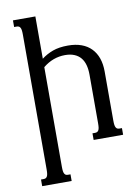

<svg xmlns="http://www.w3.org/2000/svg" viewBox="-98 -780 749 1043"><g transform="rotate(-10 276.0 -258.5)"><path d="M171.9 -482.4Q199.7 -503.9 234.4 -516.6Q269 -529.3 318.4 -529.3Q360.4 -529.3 392.6 -517.6Q424.8 -505.9 446.5 -483.4Q468.3 -460.9 479.5 -429Q490.7 -397 490.7 -356V-85Q490.7 -69.8 492.2 -60.5Q493.7 -51.3 497.1 -45.9Q500.5 -40.5 505.1 -38.6Q509.8 -36.6 516.6 -36.6H529.8V0H367.2V-36.6H380.9Q387.2 -36.6 392.1 -38.6Q397 -40.5 400.4 -45.9Q403.8 -51.3 405.3 -60.5Q406.7 -69.8 406.7 -85V-353Q406.7 -382.3 400.4 -406Q394 -429.7 380.4 -446.3Q366.7 -462.9 345.2 -471.9Q323.7 -481 293.9 -481Q227.1 -481 171.9 -436V113.8Q171.9 128.9 173.3 138.2Q174.8 147.5 178.2 152.8Q181.6 158.2 186.3 160.2Q190.9 162.1 197.8 162.1H210.9V198.7H48.3V162.1H62Q68.4 162.1 73.2 160.2Q78.1 158.2 81.5 152.8Q85 147.5 86.4 138.2Q87.9 128.9 87.9 113.8V-630.9Q87.9 -646 86.4 -655.3Q85 -664.6 81.5 -669.9Q78.1 -675.3 73.2 -677.2Q68.4 -679.2 62 -679.2H48.3V-715.8H171.9Z"/></g></svg>

Font: Arian AMU Serif
Style: Regular
Weight: 400
Designer: Ruben Hakobyan (Tarumian)
Foundry: Ruben Hakobyan (Tarumian)
Version: Version 1.002